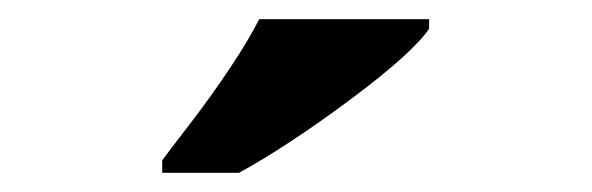

<svg xmlns="http://www.w3.org/2000/svg" viewBox="-20 -786 617 200"><path d="M149 -619Q154 -626 177.5 -656.5Q201 -687 220.5 -716.5Q240 -746 250 -766H427V-756Q409 -730 344.5 -682Q280 -634 229 -606H149Z"/></svg>

Font: Noto Serif ExtraBold
Style: Regular
Weight: 800
Designer: Monotype Design Team
Foundry: Monotype Imaging Inc.
Version: Version 1.001